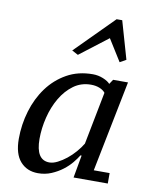

<svg xmlns="http://www.w3.org/2000/svg" viewBox="-92 -900 775 978"><g transform="rotate(10 295.5 -411.0)"><path d="M220 -54C173.3 -54 150 -90.7 150 -164C150 -200.7 154.7 -237.8 164 -275.5C173.3 -313.2 187 -347.3 205 -378C223 -408.7 245 -433.5 271 -452.5C297 -471.5 327 -481 361 -481C377.7 -481 392.5 -478.3 405.5 -473C418.5 -467.7 428.3 -460.7 435 -452L382 -180C373.3 -165.3 362.5 -150.5 349.5 -135.5C336.5 -120.5 322.5 -107 307.5 -95C292.5 -83 277.3 -73.2 262 -65.5C246.7 -57.8 232.7 -54 220 -54ZM370 -117H376L355 0H532V-54H450L544 -525H467L451 -501C443.7 -509.7 431.5 -517.5 414.5 -524.5C397.5 -531.5 379.7 -535 361 -535C310.3 -535 265.5 -524 226.5 -502C187.5 -480 154.7 -450.8 128 -414.5C101.3 -378.2 81 -336.7 67 -290C53 -243.3 46 -195.3 46 -146C46 -94 57.5 -55 80.5 -29C103.5 -3 134 10 172 10C196.7 10 219.7 5.5 241 -3.5C262.3 -12.5 281.5 -23.5 298.5 -36.5C315.5 -49.5 330 -63.3 342 -78C354 -92.7 363.3 -105.7 370 -117ZM268 -619 414 -731 484 -619 516 -637 460 -832H431L236 -636Z"/></g></svg>

Font: PT Serif Caption
Style: Italic
Weight: 400
Italic angle: -12°
Designer: A.Korolkova, O.Umpeleva, V.Yefimov
Foundry: ParaType Ltd
Version: Version 1.000W OFL